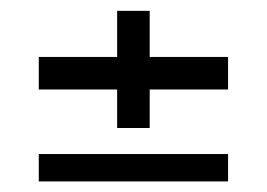

<svg xmlns="http://www.w3.org/2000/svg" viewBox="-20 -519 492 354"><path d="M196 -283V-354H51.5V-414H196V-499H256V-414H400.5V-354H256V-283ZM51.5 -184.5V-235H400.5V-184.5Z"/></svg>

Font: Big Shoulders Display Thin Medium
Style: Regular
Weight: 500
Version: Version 2.002